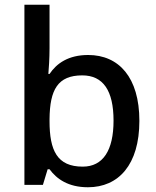

<svg xmlns="http://www.w3.org/2000/svg" viewBox="-20 -780 660 810"><path d="M189 -577V-760H83V0H161L181 -66H189C219 -25 268 10 351 10C480 10 568 -85 568 -270C568 -454 481 -548 352 -548C269 -548 219 -513 189 -468H184C186 -490 189 -534 189 -577ZM327 -462C415 -462 459 -398 459 -271C459 -146 415 -77 329 -77C221 -77 189 -145 189 -269V-277C190 -402 224 -462 327 -462Z"/></svg>

Font: Noto Sans Gunjala Gondi Medium
Style: Regular
Weight: 500
Designer: Ek Type
Foundry: Ek Type
Version: Version 1.004